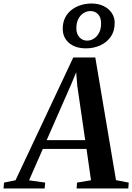

<svg xmlns="http://www.w3.org/2000/svg" viewBox="-93 -1074 754 1094"><path d="M-73 0 -70 -33.5 -4.5 -47 324.5 -746.5H450L568 -47.5L640.5 -33.5L638 0H343.5L346 -33.5L425.5 -47L400 -225.5H151L72.5 -46.5L164.5 -33.5L161.5 0ZM173 -275.5H392.5L347.5 -584L341 -662L313.5 -595.5ZM397 -798.5Q336.5 -798.5 300.5 -829.2Q264.5 -860 264.5 -910Q264.5 -947 278.5 -974Q292.5 -1001 316 -1018.8Q339.5 -1036.5 368.8 -1045.2Q398 -1054 428.5 -1054Q467 -1054 496.8 -1039.8Q526.5 -1025.5 543.5 -1000.5Q560.5 -975.5 560.5 -943Q560.5 -896.5 537.8 -864.2Q515 -832 477.8 -815.2Q440.5 -798.5 397 -798.5ZM403 -842.5Q424.5 -842.5 442.8 -854.5Q461 -866.5 472 -888.2Q483 -910 483 -939.5Q483 -975 465.8 -993Q448.5 -1011 422.5 -1011Q402.5 -1011 383.8 -999.8Q365 -988.5 353.5 -966.5Q342 -944.5 342 -912Q342 -882 359.2 -862.2Q376.5 -842.5 403 -842.5Z"/></svg>

Font: Merriweather 72pt SemiBold
Style: Italic
Weight: 600
Italic angle: -7.8°
Version: Version 2.101